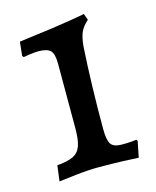

<svg xmlns="http://www.w3.org/2000/svg" viewBox="-86 -568 520 641"><g transform="rotate(-15 174.5 -247.5)"><path d="M48 -42Q85 -45 104 -54.5Q123 -64 130.5 -85Q138 -106 138 -146V-369Q138 -404 126 -415Q114 -426 85 -426Q72 -426 55 -423.5Q38 -421 33 -420L29 -425L34 -473Q75 -478 148 -488Q229 -500 246 -503.5Q263 -507 264 -507L272 -485Q254 -469 246 -452Q238 -435 235 -403Q227 -278 227 -120Q227 -81 236.5 -67Q246 -53 274 -53Q292 -53 306 -54Q320 -55 325 -56L328 -51L317 4Q303 3 263 1.5Q223 0 180 0Q145 0 100 5Q55 10 41 12Z"/></g></svg>

Font: Alegreya SC Medium
Style: Regular
Weight: 500
Designer: Juan Pablo del Peral
Foundry: Huerta Tipografica
Version: Version 2.007; ttfautohint (v1.6)